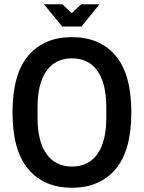

<svg xmlns="http://www.w3.org/2000/svg" viewBox="-20 -873 678 905"><path d="M319 12Q188 12 113.5 -75.5Q39 -163 39 -343Q39 -524 113.5 -611Q188 -698 319 -698Q450 -698 524.5 -611Q599 -524 599 -343Q599 -163 524.5 -75.5Q450 12 319 12ZM319 -88Q398 -88 439.5 -147.5Q481 -207 481 -318V-368Q481 -479 439.5 -538.5Q398 -598 319 -598Q241 -598 199 -538.5Q157 -479 157 -368V-318Q157 -207 199 -147.5Q241 -88 319 -88ZM273 -748 187 -853H274L318 -811L363 -853H449L364 -748Z"/></svg>

Font: Archivo Narrow SemiBold
Style: Regular
Weight: 600
Designer: Hector Gatti
Foundry: Omnibus-Type
Version: Version 3.002